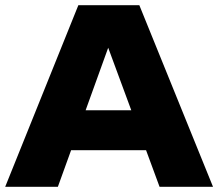

<svg xmlns="http://www.w3.org/2000/svg" viewBox="-51 -720 841 740"><path d="M251 -700H486L770 0H564L512 -141H223L172 0H-31ZM455 -295 366 -536 279 -295Z"/></svg>

Font: Chess Sans ExtraBold
Style: Regular
Weight: 800
Designer: Wolf Bōese
Foundry: Wolf Bōese
Version: Version 7.223